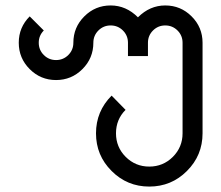

<svg xmlns="http://www.w3.org/2000/svg" viewBox="-20 -479 811 704"><path d="M527.3 205.1Q446.3 205.1 389.2 147.9Q332 90.8 332 9.8Q332 -70.8 389.2 -128.4L440.4 -76.2Q405.3 -41 405.3 9.8Q405.3 60.5 440.9 96.2Q476.6 131.8 527.3 131.8Q578.1 131.8 613.8 96.2Q649.4 60.5 649.4 9.8V-322.3Q649.4 -348.6 630.9 -367.2Q612.3 -385.7 585.9 -385.7Q559.6 -385.7 541 -367.2Q522.5 -348.6 522.5 -322.3V-273.4H449.2V-322.3Q449.2 -348.6 430.7 -367.2Q412.1 -385.7 385.7 -385.7Q359.4 -385.7 340.8 -367.2Q322.3 -348.6 322.3 -322.3Q322.3 -265.6 282.2 -225.6Q242.2 -185.5 185.5 -185.5Q128.9 -185.5 88.9 -225.6Q48.8 -265.6 48.8 -322.3Q48.8 -378.9 88.9 -418.9L140.6 -367.2Q122.1 -348.6 122.1 -322.3Q122.1 -295.9 140.6 -277.3Q159.2 -258.8 185.5 -258.8Q211.9 -258.8 230.5 -277.3Q249 -295.9 249 -322.3Q249 -378.9 289.1 -418.9Q329.1 -459 385.7 -459Q442.4 -459 485.8 -415.5Q529.3 -459 585.9 -459Q642.6 -459 682.6 -418.9Q722.7 -378.9 722.7 -322.3V9.8Q722.7 90.8 665.5 147.9Q608.4 205.1 527.3 205.1Z"/></svg>

Font: Catrinity
Style: Regular
Weight: 400
Designer: Alexander Lange
Foundry: High-Logic / Made with FontCreator
Version: Version 2.090;May 20, 2024;FontCreator 15.0.0.2974 64-bit